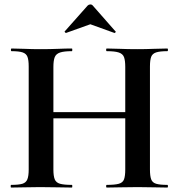

<svg xmlns="http://www.w3.org/2000/svg" viewBox="-20 -843 804 863"><path d="M543 -542Q543 -571 537.5 -586Q532 -601 514 -607Q496 -613 460 -613Q457 -613 457 -619Q457 -625 460 -625Q486 -625 519.5 -623.5Q553 -622 599 -622Q635 -622 670.5 -623.5Q706 -625 732 -625Q735 -625 735 -619Q735 -613 732 -613Q699 -613 682 -607.5Q665 -602 659.5 -587.5Q654 -573 654 -544V-81Q654 -52 659.5 -37Q665 -22 682 -17Q699 -12 732 -12Q735 -12 735 -6Q735 0 732 0Q706 0 670.5 -1Q635 -2 599 -2Q553 -2 519.5 -1Q486 0 460 0Q457 0 457 -6Q457 -12 460 -12Q496 -12 514 -17Q532 -22 537.5 -37Q543 -52 543 -81ZM161 -311V-339H594V-311ZM109 -81V-544Q109 -573 103.5 -587.5Q98 -602 81.5 -607.5Q65 -613 32 -613Q29 -613 29 -619Q29 -625 32 -625Q58 -625 91 -623.5Q124 -622 160 -622Q206 -622 240.5 -623.5Q275 -625 303 -625Q305 -625 305 -619Q305 -613 303 -613Q268 -613 250 -607Q232 -601 226 -586Q220 -571 220 -542V-81Q220 -52 226 -37Q232 -22 250 -17Q268 -12 303 -12Q305 -12 305 -6Q305 0 303 0Q274 0 240 -1Q206 -2 160 -2Q124 -2 90 -1Q56 0 30 0Q28 0 28 -6Q28 -12 30 -12Q64 -12 80.5 -17Q97 -22 103 -37Q109 -52 109 -81ZM271 -702 374 -818Q379 -823 386 -823Q393 -823 397 -818L499 -702Q502 -701 499 -697.5Q496 -694 494 -695L386 -734L277 -695Q276 -694 272.5 -697.5Q269 -701 271 -702Z"/></svg>

Font: Cormorant
Style: Bold
Weight: 700
Designer: Christian Thalmann (Catharsis Fonts)
Foundry: Catharsis Fonts
Version: Version 4.000